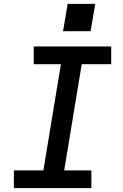

<svg xmlns="http://www.w3.org/2000/svg" viewBox="-20 -976 640 996"><path d="M52 0V-92H205L296 -643H155V-735H557V-643H404L313 -92H454V0ZM307 -814 331 -956H474L450 -814Z"/></svg>

Font: Iosevka SS04 Semibold Extended
Style: Italic
Weight: 600
Width: 7
Italic angle: -9°
Monospace: yes
Designer: Belleve Invis
Foundry: Belleve Invis
Version: Version 19.0.0; ttfautohint (v1.8.4)